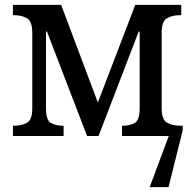

<svg xmlns="http://www.w3.org/2000/svg" viewBox="-20 -556 794 785"><path d="M33 0V-42H37Q68 -42 90 -54Q112 -66 112 -114V-422Q112 -469 90 -481.5Q68 -494 37 -494H33V-536H230L380 -137L533 -536H721V-494H716Q686 -494 663.5 -482Q641 -470 641 -422V-114Q641 -66 663.5 -54Q686 -42 716 -42H727V-23L669 209H592L670 0H479V-42H483Q511 -42 531 -53.5Q551 -65 551 -112V-427H547L383 0H336L172 -427H168V-112Q168 -65 188 -53.5Q208 -42 236 -42H240V0Z"/></svg>

Font: Noto Serif SemiCondensed
Style: Regular
Weight: 400
Width: 4
Designer: Monotype Design Team
Foundry: Monotype Imaging Inc.
Version: Version 2.013